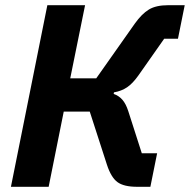

<svg xmlns="http://www.w3.org/2000/svg" viewBox="-20 -718 730 738"><path d="M22 0 162 -698H307L250 -417H350L498 -627Q525 -665 552.5 -681.5Q580 -698 626 -698H690L664 -569H611L512 -428Q490 -397 468.5 -382.5Q447 -368 418 -363L417 -357Q437 -350 450.5 -334.5Q464 -319 473 -291L525 -129H584L558 0H507Q456 0 431.5 -18Q407 -36 391 -85L325 -289H225L167 0Z"/></svg>

Font: IBM Plex Sans
Style: Bold Italic
Weight: 700
Italic angle: -11.31°
Designer: Mike Abbink, Paul van der Laan, Pieter van Rosmalen
Foundry: Bold Monday
Version: Version 3.201